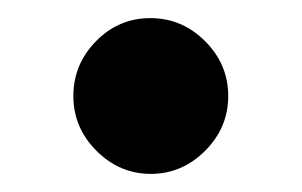

<svg xmlns="http://www.w3.org/2000/svg" viewBox="-20 -514 333 212"><path d="M232 -408Q232 -373 206.5 -347.5Q181 -322 146.5 -322Q112 -322 86.5 -347.5Q61 -373 61 -408Q61 -443 86 -468.5Q111 -494 146 -494Q181 -494 206.5 -468.5Q232 -443 232 -408Z"/></svg>

Font: Halant
Style: Bold
Weight: 700
Designer: Hitesh Malaviya (Devanagari), Satya Rajpurohit (Latin)
Foundry: Indian Type Foundry
Version: Version 1.101;PS 1.0;hotconv 1.0.78;makeotf.lib2.5.61930; tt